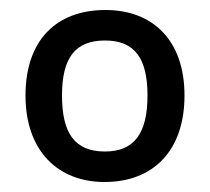

<svg xmlns="http://www.w3.org/2000/svg" viewBox="-20 -742 420 384"><path d="M349 -551C349 -662 285 -722 191 -722C92 -722 31 -661 31 -551C31 -439 97 -378 189 -378C287 -378 349 -441 349 -551ZM104 -551C104 -626 130 -661 190 -661C249 -661 275 -626 275 -551C275 -476 249 -439 190 -439C129 -439 104 -476 104 -551Z"/></svg>

Font: Noto Sans Bamum Medium
Style: Regular
Weight: 500
Designer: Monotype Design Team
Foundry: Monotype Imaging Inc.
Version: Version 2.002